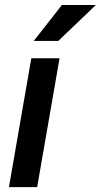

<svg xmlns="http://www.w3.org/2000/svg" viewBox="-20 -767 413 787"><path d="M118.2 -599.1 233.9 -746.6H373L218.8 -599.1ZM224.1 -528.3 132.3 0H16.6L108.4 -528.3Z"/></svg>

Font: Mardoto Medium
Style: Italic
Weight: 500
Italic angle: -12°
Designer: Christian Robertson, Vahan Hovhannisyan
Foundry: Google
Version: Version 1.000